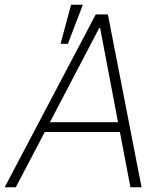

<svg xmlns="http://www.w3.org/2000/svg" viewBox="-35 -788 692 808"><path d="M367.9 -727.3H419L560.7 0H513.8L469.5 -232.6H153.4L31.6 0H-15.3ZM461.6 -273.8 386.4 -670.1H382.5L175.1 -273.8ZM219.8 -603.7 264.2 -768.1H313.6L250.7 -603.7Z"/></svg>

Font: Inter P Extra Light
Style: Italic
Weight: 200
Italic angle: 9.39999°
Designer: Rasmus Andersson
Foundry: rsms
Version: Version 3.018;git-588b23468